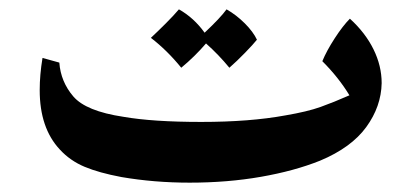

<svg xmlns="http://www.w3.org/2000/svg" viewBox="-20 -381 890 411"><path d="M797 -203Q796 -153 764 -109Q732 -65 665 -37Q610 -15 538.5 -2.5Q467 10 386 10Q310 10 240 -2Q192 -11 161 -24Q130 -37 108 -61Q65 -107 65 -188Q65 -221 71 -257L107 -247Q110 -206 137 -174.5Q164 -143 244 -131Q307 -120 411 -120Q515 -120 591 -134Q638 -142 666 -152Q694 -162 728 -177Q705 -215 670 -250Q679 -272 696.5 -299Q714 -326 729 -341Q762 -311 779.5 -275.5Q797 -240 797 -203ZM530 -296Q522 -286 504.5 -268Q487 -250 471 -236Q448 -264 421 -288Q397 -260 368 -236Q338 -273 303 -300Q318 -314 335 -331Q352 -348 363 -361Q395 -343 418 -311Q452 -343 465 -361Q486 -349 504 -331Q522 -313 530 -296Z"/></svg>

Font: Mirza SemiBold
Style: Regular
Weight: 600
Designer: Arabic design by Kourosh Beigpour, Latin design by Eduardo Tunni, engineering by Lasse Fister
Version: Version 1.0010g